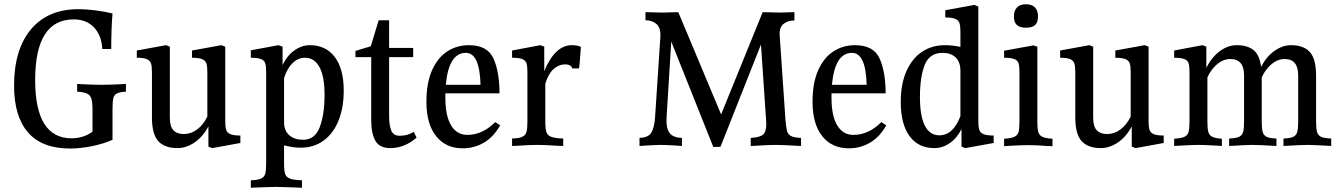

<svg xmlns="http://www.w3.org/2000/svg" viewBox="-20 -682 6284 901"><path d="M414 -168Q414 -202 409 -218.5Q404 -235 389 -242.5Q374 -250 342 -252V-288Q415 -284 457 -284Q499 -284 571 -288V-252Q541 -250 528 -243Q515 -236 511.5 -220Q508 -204 508 -168V-26Q466 -7 411 4Q356 15 309 15Q177 15 111.5 -60.5Q46 -136 46 -280Q46 -449 125 -544Q204 -639 349 -639Q383 -639 426.5 -633.5Q470 -628 508 -619Q502 -549 502 -452H460Q457 -515 421.5 -553Q386 -591 326 -591Q145 -591 145 -306Q145 -33 316 -33Q371 -33 414 -64Z M1108 -46V-11L976 13L958 6V-89Q932 -40 893 -13.5Q854 13 813 13Q753 13 723 -19.5Q693 -52 693 -131V-344Q693 -371 688.5 -384.5Q684 -398 669 -404.5Q654 -411 622 -411V-445L759 -470L777 -463V-130Q777 -88 794 -70.5Q811 -53 842 -53Q876 -53 905 -74.5Q934 -96 953 -135V-344Q953 -371 948.5 -384.5Q944 -398 928.5 -404.5Q913 -411 881 -411V-445L1019 -470L1037 -463V-113Q1037 -86 1041.5 -72.5Q1046 -59 1061 -52.5Q1076 -46 1108 -46Z M1313 0V86Q1313 119 1318 134Q1323 149 1340.5 156Q1358 163 1397 164V199L1346 197Q1288 195 1274 195Q1260 195 1206 197L1157 199V164Q1190 163 1205 156Q1220 149 1224.5 133.5Q1229 118 1229 86V-345Q1229 -372 1224.5 -385.5Q1220 -399 1204.5 -405Q1189 -411 1157 -411V-446L1287 -470L1306 -463V-377Q1327 -421 1361.5 -445.5Q1396 -470 1434 -470Q1509 -470 1551 -414.5Q1593 -359 1593 -257Q1593 -175 1568 -114.5Q1543 -54 1497.5 -21.5Q1452 11 1392 11Q1354 11 1313 0ZM1313 -316V-109Q1313 -68 1338 -47Q1363 -26 1402 -26Q1458 -26 1480.5 -85.5Q1503 -145 1503 -236Q1503 -324 1479 -367.5Q1455 -411 1411 -411Q1379 -411 1353.5 -386.5Q1328 -362 1313 -316Z M1935 -36Q1878 13 1812 13Q1761 13 1741.5 -21.5Q1722 -56 1722 -118V-414H1648V-443L1720 -465L1757 -587H1806V-457H1919V-414H1806V-137Q1806 -94 1816 -69.5Q1826 -45 1855 -45Q1875 -45 1889.5 -49Q1904 -53 1922 -63Z M2327 -94Q2297 -40 2251.5 -13Q2206 14 2151 14Q2072 14 2026.5 -43Q1981 -100 1981 -205Q1981 -294 2008 -353.5Q2035 -413 2080 -441.5Q2125 -470 2180 -470Q2268 -470 2296 -407Q2324 -344 2324 -244H2070V-223Q2070 -138 2097 -93.5Q2124 -49 2173 -49Q2244 -49 2304 -109ZM2072 -284H2235Q2231 -434 2166 -434Q2086 -434 2072 -284Z M2706 -462Q2699 -362 2697 -361H2665Q2664 -370 2654.5 -375Q2645 -380 2631 -380Q2604 -380 2579.5 -359.5Q2555 -339 2539 -290V-111Q2539 -78 2544 -62.5Q2549 -47 2566.5 -40Q2584 -33 2623 -32V3Q2613 2 2595 2Q2539 -2 2501 -2Q2463 -2 2407 2L2383 3V-32Q2416 -33 2431 -40Q2446 -47 2450.5 -62.5Q2455 -78 2455 -111V-345Q2455 -372 2450.5 -385.5Q2446 -399 2430.5 -405Q2415 -411 2383 -411V-445L2516 -470L2534 -463V-348Q2584 -470 2664 -470Q2690 -470 2706 -462Z M3708 -586Q3677 -586 3656.5 -569.5Q3636 -553 3639 -514L3666 -119Q3669 -83 3673.5 -67Q3678 -51 3692.5 -43.5Q3707 -36 3739 -35V3Q3647 -2 3621 -2Q3583 -2 3527 2L3503 3V-35Q3545 -37 3560.5 -50Q3576 -63 3576 -100L3575 -119L3551 -473L3361 7Q3349 7 3339.5 7.5Q3330 8 3327 7L3130 -487L3108 -131Q3105 -82 3121.5 -59Q3138 -36 3180 -35V3L3150 1Q3104 -2 3081 -2Q3060 -2 3013 1L2981 3V-35Q3021 -36 3035.5 -58Q3050 -80 3054 -131L3079 -510Q3081 -552 3060.5 -569.5Q3040 -587 3009 -587V-625Q3069 -623 3089 -623Q3113 -623 3163 -625L3364 -145L3559 -625Q3613 -623 3640 -623Q3662 -623 3708 -625Z M4139 -94Q4109 -40 4063.5 -13Q4018 14 3963 14Q3884 14 3838.5 -43Q3793 -100 3793 -205Q3793 -294 3820 -353.5Q3847 -413 3892 -441.5Q3937 -470 3992 -470Q4080 -470 4108 -407Q4136 -344 4136 -244H3882V-223Q3882 -138 3909 -93.5Q3936 -49 3985 -49Q4056 -49 4116 -109ZM3884 -284H4047Q4043 -434 3978 -434Q3898 -434 3884 -284Z M4643 -46V-11L4510 13L4492 6V-76Q4470 -33 4436.5 -10Q4403 13 4365 13Q4289 13 4248 -43.5Q4207 -100 4207 -203Q4207 -290 4234.5 -350Q4262 -410 4308.5 -440Q4355 -470 4414 -470Q4449 -470 4487 -462V-532Q4487 -560 4482.5 -573.5Q4478 -587 4463 -593.5Q4448 -600 4416 -600V-634L4553 -659L4571 -651V-113Q4571 -86 4575.5 -72.5Q4580 -59 4595.5 -52.5Q4611 -46 4643 -46ZM4487 -137V-349Q4487 -391 4464.5 -412.5Q4442 -434 4403 -434Q4342 -434 4319.5 -377.5Q4297 -321 4297 -226Q4297 -138 4320 -92.5Q4343 -47 4388 -47Q4453 -47 4487 -137Z M4692 -31Q4725 -33 4740 -40Q4755 -47 4759.5 -62Q4764 -77 4764 -110V-345Q4764 -372 4759.5 -385.5Q4755 -399 4739.5 -405Q4724 -411 4692 -411V-444L4829 -469L4848 -463V-110Q4848 -77 4852.5 -62Q4857 -47 4871.5 -40Q4886 -33 4919 -31V4Q4910 3 4893 3Q4842 -1 4806 -1Q4777 -1 4722 2L4692 4ZM4851 -605Q4851 -577 4837.5 -564.5Q4824 -552 4794 -552Q4766 -552 4752 -564.5Q4738 -577 4738 -605Q4738 -632 4752.5 -647Q4767 -662 4794 -662Q4823 -662 4837 -647Q4851 -632 4851 -605Z M5441 -46V-11L5309 13L5291 6V-89Q5265 -40 5226 -13.5Q5187 13 5146 13Q5086 13 5056 -19.5Q5026 -52 5026 -131V-344Q5026 -371 5021.5 -384.5Q5017 -398 5002 -404.5Q4987 -411 4955 -411V-445L5092 -470L5110 -463V-130Q5110 -88 5127 -70.5Q5144 -53 5175 -53Q5209 -53 5238 -74.5Q5267 -96 5286 -135V-344Q5286 -371 5281.5 -384.5Q5277 -398 5261.5 -404.5Q5246 -411 5214 -411V-445L5352 -470L5370 -463V-113Q5370 -86 5374.5 -72.5Q5379 -59 5394 -52.5Q5409 -46 5441 -46Z M6227 -32V3Q6142 -2 6115 -2Q6090 -2 6003 3V-32Q6035 -33 6049 -40Q6063 -47 6067.5 -62.5Q6072 -78 6072 -111V-328Q6072 -405 6009 -405Q5976 -405 5947.5 -381.5Q5919 -358 5901 -319V-111Q5901 -78 5905.5 -62.5Q5910 -47 5924 -40Q5938 -33 5970 -32V3Q5883 -2 5858 -2Q5833 -2 5748 3V-32Q5780 -33 5794.5 -40Q5809 -47 5813.5 -62.5Q5818 -78 5818 -111V-328Q5818 -405 5754 -405Q5721 -405 5692.5 -381.5Q5664 -358 5646 -319V-111Q5646 -78 5650.5 -62.5Q5655 -47 5669 -40Q5683 -33 5714 -31V3L5683 1Q5629 -2 5603 -2Q5578 -2 5525 1L5490 3V-31Q5523 -33 5538 -40Q5553 -47 5557.5 -62.5Q5562 -78 5562 -111V-345Q5562 -372 5557.5 -385.5Q5553 -399 5537.5 -405Q5522 -411 5490 -411V-445L5623 -470L5641 -463V-364Q5667 -415 5705 -442.5Q5743 -470 5783 -470Q5834 -470 5862.5 -447Q5891 -424 5898 -368Q5923 -417 5961 -443.5Q5999 -470 6038 -470Q6098 -470 6127 -437.5Q6156 -405 6156 -326V-111Q6156 -78 6160.5 -62.5Q6165 -47 6179.5 -40Q6194 -33 6227 -32Z"/></svg>

Font: Gupter Medium
Style: Regular
Weight: 500
Designer: Octavio Pardo
Version: Version 1.000